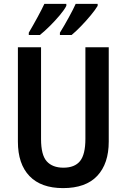

<svg xmlns="http://www.w3.org/2000/svg" viewBox="-20 -957 651 987"><path d="M539 -229Q539 -116 480 -53Q421 10 304 10Q191 10 131.5 -52Q72 -114 72 -229V-714H191V-242Q191 -160 220.5 -127.5Q250 -95 306 -95Q364 -95 391.5 -129Q419 -163 419 -243V-714H539ZM482 -927Q471 -908 447.5 -879.5Q424 -851 397 -823Q370 -795 348 -777H288V-789Q311 -826 334.5 -869Q358 -912 369 -937H482ZM321 -927Q311 -907 288 -879.5Q265 -852 237.5 -824.5Q210 -797 185 -777H128V-789Q151 -828 173.5 -869.5Q196 -911 208 -937H321Z"/></svg>

Font: Noto Sans Gurmukhi Condensed SemiBold
Style: Regular
Weight: 600
Width: 3
Designer: Jelle Bosma - Monotype Design Team
Foundry: Monotype Imaging Inc.
Version: Version 2.004; ttfautohint (v1.8.4.7-5d5b)